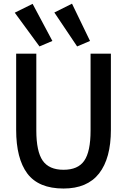

<svg xmlns="http://www.w3.org/2000/svg" viewBox="-20 -1032 702 1061"><path d="M130.9 -73.2Q69.3 -156.2 69.3 -314.5Q69.3 -454.1 69.3 -735.4Q96.7 -735.4 180.7 -735.4Q180.7 -628.9 180.7 -311.5Q180.7 -195.3 215.8 -144.5Q251 -93.8 331.1 -93.8Q411.1 -93.8 445.3 -143.6Q480.5 -193.4 480.5 -311.5Q480.5 -453.1 480.5 -735.4Q507.8 -735.4 592.8 -735.4Q592.8 -629.9 592.8 -314.5Q592.8 -157.2 527.3 -73.2Q461.9 9.8 331.1 9.8Q193.4 9.8 130.9 -73.2ZM280.3 -962.9Q304.7 -975.6 377.9 -1011.7Q403.3 -960.9 477.5 -805.7Q460 -797.9 406.2 -775.4Q374 -822.3 280.3 -962.9ZM61.5 -961.9Q86.9 -974.6 160.2 -1010.7Q187.5 -960 269.5 -805.7Q252 -797.9 198.2 -775.4Q164.1 -821.3 61.5 -961.9Z"/></svg>

Font: Alata=Ham
Style: Regular
Weight: 400
Designer: Spyros Zevelakis, Eben Sorkin
Version: Version 1.004